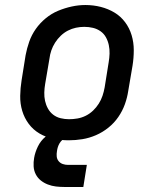

<svg xmlns="http://www.w3.org/2000/svg" viewBox="-20 -551 640 765"><path d="M254 8Q223 8 193 2Q163 -4 137.5 -19Q112 -34 94.5 -57.5Q77 -81 68.5 -109.5Q60 -138 60.5 -169Q61 -200 66 -231L82 -331Q87 -358 96.5 -385Q106 -412 122.5 -435.5Q139 -459 162 -478Q185 -497 211.5 -508Q238 -519 265.5 -525Q293 -531 320 -531Q352 -531 381.5 -523.5Q411 -516 436 -501Q461 -486 478.5 -462.5Q496 -439 504.5 -410.5Q513 -382 513 -351Q513 -320 508 -289L491 -189Q487 -162 477.5 -135.5Q468 -109 451.5 -85Q435 -61 412 -42.5Q389 -24 362.5 -12.5Q336 -1 308.5 3.5Q281 8 254 8ZM255 -76Q272 -76 289 -79Q306 -82 322 -90Q338 -98 351 -110.5Q364 -123 373.5 -138Q383 -153 388.5 -169.5Q394 -186 397 -203L413 -303Q416 -320 416.5 -337.5Q417 -355 413.5 -371.5Q410 -388 402 -402.5Q394 -417 380.5 -426.5Q367 -436 350.5 -440Q334 -444 316 -444Q299 -444 282.5 -440.5Q266 -437 250.5 -429Q235 -421 222 -408.5Q209 -396 199.5 -381Q190 -366 184.5 -350Q179 -334 177 -317L160 -217Q157 -200 156.5 -182.5Q156 -165 159.5 -149Q163 -133 171 -118.5Q179 -104 192 -94Q205 -84 221.5 -80Q238 -76 255 -76Q255 -76 255 -76Q255 -76 255 -76ZM237 194Q219 194 202.5 192Q186 190 170.5 184Q155 178 142.5 168Q130 158 122.5 143.5Q115 129 114 112Q113 95 116 78Q120 55 131 32.5Q142 10 161 -6Q180 -22 203.5 -28.5Q227 -35 250 -35L244 0Q236 0 229 6Q222 12 217.5 19.5Q213 27 210.5 35Q208 43 207 51Q205 62 206 72.5Q207 83 213.5 91Q220 99 230 102.5Q240 106 251 106H326L312 194Z"/></svg>

Font: Iosevka Etoile Medium Oblique
Style: Regular
Weight: 500
Italic angle: -9°
Designer: Belleve Invis
Foundry: Belleve Invis
Version: Version 15.5.2; ttfautohint (v1.8.4)